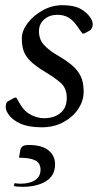

<svg xmlns="http://www.w3.org/2000/svg" viewBox="-20 -480 393 739"><path d="M141 10Q90 10 58 -4.5Q26 -19 12 -41Q6 -50 4 -56Q2 -62 2 -69Q2 -75 4 -81.5Q6 -88 14 -92L36 -104H43L60 -75Q75 -50 100 -37.5Q125 -25 150 -25Q188 -25 212.5 -45Q237 -65 237 -103Q237 -142 211.5 -163Q186 -184 154 -203Q116 -226 97 -245Q78 -264 71 -284Q64 -304 64 -332Q64 -361 86 -390.5Q108 -420 144 -440Q180 -460 220 -460Q264 -460 289 -446.5Q314 -433 328 -412Q337 -398 337 -386Q337 -379 333.5 -372Q330 -365 323 -361L304 -351H297L275 -382Q261 -402 243.5 -412.5Q226 -423 200 -423Q171 -423 150.5 -405.5Q130 -388 130 -360Q130 -328 149.5 -307Q169 -286 195 -271Q231 -250 254.5 -231Q278 -212 290 -188Q302 -164 302 -127Q302 -92 281 -60.5Q260 -29 223.5 -9.5Q187 10 141 10ZM68 239Q60 239 50.5 238.5Q41 238 33 236L36 225Q43 226 48 226.5Q53 227 59 227Q95 227 115.5 213Q136 199 136 173Q136 148 116 137.5Q96 127 53 127L58 99Q59 90 66 84Q73 78 90 78Q142 78 167 99Q192 120 192 152Q192 196 157 217.5Q122 239 68 239Z"/></svg>

Font: Spectral
Style: Italic
Weight: 400
Italic angle: -10°
Designer: Jean-Baptiste Levee
Foundry: Production Type
Version: Version 2.001